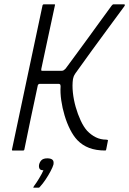

<svg xmlns="http://www.w3.org/2000/svg" viewBox="-20 -693 595 884"><path d="M38 0Q34 0 35 -4Q70 -171 105.5 -337Q141 -503 176 -669Q178 -673 181 -673Q184 -673 190.5 -673Q197 -673 205.5 -673Q214 -673 220.5 -673Q227 -673 230 -673Q235 -673 233 -669Q225 -631 217 -594.5Q209 -558 201.5 -522.5Q194 -487 186 -450Q178 -413 170 -375Q170 -372 170 -369.5Q170 -367 175 -367H263Q270 -367 274 -370Q278 -373 282 -377Q310 -415 336.5 -451Q363 -487 388.5 -522Q414 -557 440 -593Q466 -629 494 -667Q497 -670 498.5 -671.5Q500 -673 502 -673Q505 -673 512 -673Q519 -673 526.5 -673Q534 -673 541 -673Q548 -673 551 -673Q555 -673 555 -670Q555 -667 551 -662Q513 -610 475.5 -559.5Q438 -509 401.5 -458.5Q365 -408 327 -355Q321 -346 319 -340Q317 -334 316 -329Q312 -301 315.5 -267.5Q319 -234 328.5 -200.5Q338 -167 351.5 -138Q365 -109 381 -91Q399 -72 421 -61Q443 -50 470 -50Q472 -50 475 -49Q478 -48 477 -46L469 -5Q468 0 465 0Q422 0 390.5 -12Q359 -24 336 -48Q318 -67 303 -96.5Q288 -126 277.5 -161Q267 -196 262 -231Q257 -266 259 -295Q259 -303 256 -305Q253 -307 250 -307Q228 -307 206 -307Q184 -307 162 -307Q162 -307 159 -306Q156 -305 154 -300Q146 -261 138 -224.5Q130 -188 122.5 -152Q115 -116 107.5 -79.5Q100 -43 92 -4Q91 0 87 0Q84 0 77.5 0Q71 0 62.5 0Q54 0 47.5 0Q41 0 38 0ZM226 65Q223 76 213 95Q203 114 190 133.5Q177 153 164 167Q161 171 159 171Q156 171 148 171Q140 171 134 171Q133 170 133.5 169Q134 168 137 163Q147 150 160 128.5Q173 107 180 91Q166 91 162 83.5Q158 76 160 65Q163 52 171.5 44Q180 36 198 36Q214 36 221.5 42.5Q229 49 226 65Z"/></svg>

Font: Glory Light
Style: Italic
Weight: 300
Italic angle: -12°
Version: Version 1.011